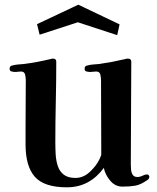

<svg xmlns="http://www.w3.org/2000/svg" viewBox="-20 -792 668 819"><path d="M617 -37Q617 -29 607 -23Q580 -4 557 0Q534 4 502 4Q471 4 449.5 -22Q428 -48 423 -76Q394 -36 354.5 -14.5Q315 7 265 7Q169 7 129 -37.5Q89 -82 89 -176V-243Q89 -295 89.5 -346.5Q90 -398 90 -450Q90 -461 87 -474Q84 -487 69 -487Q63 -487 57.5 -486Q52 -485 46 -485Q39 -485 30 -487Q21 -489 21 -498Q21 -506 24.5 -509Q28 -512 34 -513Q45 -516 58 -517Q71 -518 82 -519Q137 -526 195 -540Q201 -542 206 -542Q220 -542 220 -529Q220 -443 218 -356.5Q216 -270 216 -184Q216 -160 217.5 -133.5Q219 -107 226.5 -84Q234 -61 252 -47Q270 -33 302 -33Q336 -33 364 -59.5Q392 -86 405 -114Q406 -116 409 -123.5Q412 -131 412 -132Q412 -212 411.5 -291.5Q411 -371 411 -450Q411 -461 408 -474Q405 -487 390 -487Q384 -487 378 -486Q372 -485 365 -485Q358 -485 349.5 -487Q341 -489 341 -498Q341 -506 344.5 -509Q348 -512 354 -513Q365 -516 378 -517Q391 -518 403 -519Q459 -527 514 -540Q517 -541 519.5 -541.5Q522 -542 525 -542Q540 -542 540 -529Q540 -420 539 -310.5Q538 -201 538 -91Q538 -81 539 -68.5Q540 -56 546 -46.5Q552 -37 566 -37Q577 -37 588 -42.5Q599 -48 607 -48Q612 -48 614.5 -44.5Q617 -41 617 -37ZM490 -688 480 -642 312 -697 149 -644 138 -689 314 -772Z"/></svg>

Font: Kaisei Decol
Style: Bold
Weight: 700
Designer: Font-Kai, 金井和夫
Foundry: KAZUO KANAI
Version: Version 5.003